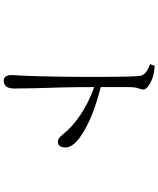

<svg xmlns="http://www.w3.org/2000/svg" viewBox="71 -894 857 1040"><g transform="rotate(90 500.0 -373.5)"><path d="M451.2 -490.2Q607.9 -450.2 697.3 -395Q778.3 -345.2 778.3 -299.8Q778.3 -257.8 746.1 -257.8Q727.5 -257.8 705.1 -288.1Q667.5 -335.4 602.1 -379.9Q542 -421.4 451.2 -455.1Q451.2 -358.9 453.1 -280.8Q459 -109.4 459 -22.9Q459 35.2 417 35.2Q386.2 35.2 386.2 -8.8Q386.2 -23.4 389.2 -60.1Q396 -223.6 396 -444.8Q396 -673.8 390.1 -705.1Q382.8 -738.8 327.1 -756.8L335.9 -782.2Q394 -779.8 434.1 -755.4Q464.4 -737.3 464.4 -721.2Q464.4 -708.5 458 -694.8Q451.2 -677.7 451.2 -636.2Z"/></g></svg>

Font: I.MingCP
Style: Regular
Weight: 400
Designer: I.Font Project
Version: Version 8.000; Sep 06, 2022